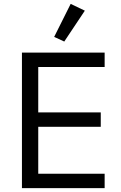

<svg xmlns="http://www.w3.org/2000/svg" viewBox="-20 -969 623 989"><path d="M93 0V-698H519V-624H177V-390H499V-316H177V-74H519V0ZM311 -755 259 -779 344 -949 417 -914Z"/></svg>

Font: IBM Plex Thai
Style: Regular
Weight: 400
Designer: Mike Abbink, Paul van der Laan, Pieter van Rosmalen, Ben Mitchell, Mark Frömberg
Foundry: Bold Monday
Version: Version 1.0